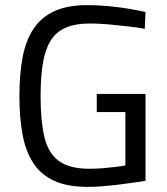

<svg xmlns="http://www.w3.org/2000/svg" viewBox="-20 -722 656 752"><path d="M325 10Q245 10 193 -13.5Q141 -37 111 -82.5Q81 -128 68.5 -194Q56 -260 56 -344Q56 -431 68.5 -497.5Q81 -564 111.5 -609.5Q142 -655 193.5 -678.5Q245 -702 323 -702Q362 -702 404.5 -698Q447 -694 485.5 -687.5Q524 -681 550 -675L547 -609Q521 -614 483 -618.5Q445 -623 405.5 -626.5Q366 -630 333 -630Q274 -630 236 -613Q198 -596 177 -560.5Q156 -525 147.5 -471.5Q139 -418 139 -344Q139 -248 154 -185Q169 -122 210.5 -91.5Q252 -61 331 -61Q354 -61 380 -63Q406 -65 430.5 -68Q455 -71 471 -74V-283H359V-354H550V-14Q533 -11 505 -7Q477 -3 445 1Q413 5 381.5 7.5Q350 10 325 10Z"/></svg>

Font: Cairo
Style: Regular
Weight: 400
Designer: Mohamed Gaber, Accademia di Belle Arti di Urbino
Foundry: Kief Type Foundry, Accademia di Belle Arti di Urbino
Version: Version 3.120